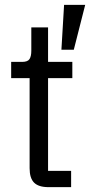

<svg xmlns="http://www.w3.org/2000/svg" viewBox="-20 -771 371 791"><path d="M180 0Q139 0 120.5 -18.5Q102 -37 102 -78V-449H26V-516H71Q94 -516 101.5 -527.5Q109 -539 109 -562V-658H178V-516H278V-449H178V-67H273V0ZM284 -566H233L244 -751H331Z"/></svg>

Font: IBM Plex Sans Condensed
Style: Regular
Weight: 400
Width: 3
Designer: Mike Abbink, Paul van der Laan, Pieter van Rosmalen
Foundry: Bold Monday
Version: Version 1.1